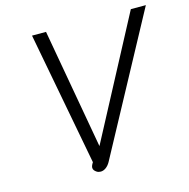

<svg xmlns="http://www.w3.org/2000/svg" viewBox="-105 -802 902 914"><g transform="rotate(-15 346.5 -345.0)"><path d="M246 -18Q246 -28 256 -43L132 -700H201L306 -109L619 -700H693L328 -24Q319 -8 306.5 1Q294 10 281 10Q270 10 262 5Q246 -5 246 -18Z"/></g></svg>

Font: Niramit Light
Style: Italic
Weight: 300
Italic angle: -10°
Designer: Katatrad Aksorn Co.,Ltd.
Foundry: Cadson Demak Co.,Ltd.
Version: Version 1.000; ttfautohint (v1.6)